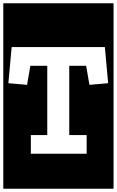

<svg xmlns="http://www.w3.org/2000/svg" viewBox="-30 -937 712 1170"><path d="M-10 213V-917H662V213ZM515 -420 629 -430 609 -650H41L21 -430L135 -420L155 -536H258V-114H158V0H498V-114H392V-536H495Z"/></svg>

Font: Zilla Slab Highlight
Style: Bold
Weight: 700
Designer: Typotheque Type Foundry
Foundry: Typotheque type foundry
Version: Version 1.1; 2017; ttfautohint (v1.6)